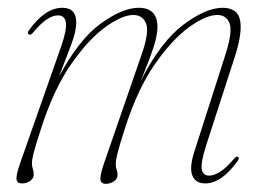

<svg xmlns="http://www.w3.org/2000/svg" viewBox="-20 -452 660 481"><path d="M241.5 -45.5 335.5 -317.5Q354.5 -372.5 345.8 -393.5Q337 -414.5 314 -414.5Q286 -414.5 243.8 -384Q201.5 -353.5 158.2 -291.2Q115 -229 84 -133.5Q68 -84 64 -67.8Q60 -51.5 60 -43.5Q60 -35 62.2 -28.8Q64.5 -22.5 64.5 -14.5Q64.5 -5 55.5 1.2Q46.5 7.5 35 7.5Q21.5 7.5 21.2 -4.8Q21 -17 33 -50.5L133 -335Q148 -378 145 -395.8Q142 -413.5 125.5 -413.5Q112.5 -413.5 97.2 -403.5Q82 -393.5 62 -369.5Q56.5 -363 52 -366Q47.5 -369 52 -375.5Q93 -432.5 136 -432.5Q171 -432.5 171 -396Q171 -374 159.5 -343.2Q148 -312.5 128 -260.5Q177.5 -353 232.2 -392.8Q287 -432.5 327.5 -432.5Q374 -432.5 374.5 -385Q374.5 -365 365.5 -336.2Q356.5 -307.5 332.5 -249.5Q383 -348 439.5 -390.2Q496 -432.5 537.5 -432.5Q575.5 -432.5 581.5 -401Q587.5 -369.5 568.5 -310.5L496.5 -88Q482.5 -44 485.5 -28Q488.5 -12 504 -12Q515.5 -12 530.2 -20.8Q545 -29.5 567 -55Q573 -61.5 576.5 -59Q580.5 -56 575.5 -49Q535 7.5 494 7.5Q470 7.5 462 -12Q454 -31.5 466.5 -71L545.5 -317.5Q563 -373 555 -393.8Q547 -414.5 524.5 -414.5Q496 -414.5 453.8 -384Q411.5 -353.5 368.2 -291.5Q325 -229.5 294 -133.5Q278.5 -85.5 274.2 -67.5Q270 -49.5 270 -41.5Q270 -33 272.2 -27Q274.5 -21 274.5 -13.5Q274.5 -4 265.5 2.2Q256.5 8.5 245 8.5Q232 8.5 231.5 -3.5Q231 -15.5 241.5 -45.5Z"/></svg>

Font: Fraunces 144pt Soft Thin
Style: Italic
Weight: 100
Italic angle: -16°
Version: Version 1.000;[0bf87f6ff]